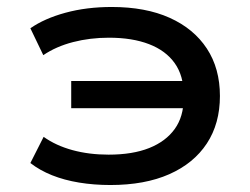

<svg xmlns="http://www.w3.org/2000/svg" viewBox="-20 -521 716 550"><path d="M296 9Q249 9 206.5 2Q164 -5 129 -19Q94 -33 67 -54L105 -129Q140 -104 187.5 -91Q235 -78 291 -78Q360 -78 407.5 -97Q455 -116 480.5 -151.5Q506 -187 506 -239L527 -211H184V-289H527L506 -251Q506 -304 480.5 -340Q455 -376 407 -394.5Q359 -413 292 -413Q238 -413 189.5 -400.5Q141 -388 104 -363L67 -440Q107 -468 167.5 -484.5Q228 -501 300 -501Q397 -501 466 -470Q535 -439 572.5 -382Q610 -325 610 -246Q610 -167 572.5 -110Q535 -53 465 -22Q395 9 296 9Z"/></svg>

Font: Nunito Sans 10pt Expanded SemiBold
Style: Regular
Weight: 600
Width: 7
Designer: Vernon Adams
Foundry: Vernon Adams
Version: Version 3.101;gftools[0.9.27]